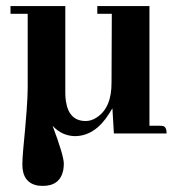

<svg xmlns="http://www.w3.org/2000/svg" viewBox="-20 -440 589 633"><path d="M190.4 99.6Q190.4 73.2 153.3 -25.4Q183.6 7.8 226.6 8.8Q293 8.8 339.8 -65.4Q345.7 -74.2 350.6 -83L355.5 0H529.3Q529.3 -21.5 517.6 -24.4Q512.7 -25.4 505.9 -25.4H472.7V-419.9H300.8V-394.5H348.6L347.7 -168.9Q348.6 -85 298.8 -52.7Q281.2 -41 262.7 -41Q207 -41 197.3 -106.4Q195.3 -119.1 195.3 -132.8V-419.9H14.6V-394.5H71.3V-149.4Q71.3 -97.7 56.6 51.8Q53.7 85 53.7 102.5Q53.7 162.1 104.5 171.9Q113.3 172.9 121.1 172.9Q177.7 172.9 188.5 121.1Q190.4 110.4 190.4 99.6Z"/></svg>

Font: Abhaya Libre ExtraBold
Style: Regular
Weight: 800
Designer: Pushpananda Ekanayake, Sol Matas, Pathum Egodawatta
Foundry: Mooniak
Version: Version 1.050 ; ttfautohint (v1.6)